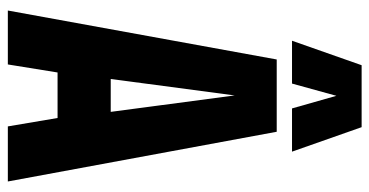

<svg xmlns="http://www.w3.org/2000/svg" viewBox="-252 -714 965 502"><g transform="rotate(90 231.0 -462.5)"><path d="M7 0 135 -703H324L454 0H310L288 -130H169L148 0ZM186 -269H272L229 -593ZM86 -743 150 -925H312L376 -743H263L230 -859L198 -743Z"/></g></svg>

Font: Georama Condensed
Style: Bold
Weight: 700
Width: 3
Designer: Jean-Baptiste Levee
Foundry: Production Type
Version: Version 1.000